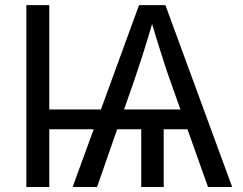

<svg xmlns="http://www.w3.org/2000/svg" viewBox="-20 -748 972 768"><path d="M177.2 -727.5V0H85.4V-727.5ZM634.8 -270.5V0H544.9V-270.5ZM270.5 0 536.1 -727.5H641.6L908.7 0H812L658.2 -432.6Q644.5 -471.2 625.5 -531.2Q606.4 -591.3 578.6 -684.1H597.7Q570.8 -590.8 551.5 -531Q532.2 -471.2 519 -432.6L368.2 0ZM133.8 -231V-310.1H774.9V-231Z"/></svg>

Font: Inter 17pt
Style: Regular
Weight: 400
Version: Version 4.001;git-66647c0bb